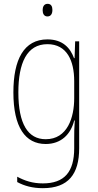

<svg xmlns="http://www.w3.org/2000/svg" viewBox="-20 -743 510 1004"><path d="M229 -723C209 -723 203 -706 203 -690C203 -672 210 -657 228 -657C246 -657 254 -671 254 -691C254 -707 249 -723 229 -723ZM228 -537C105 -537 50 -432 50 -260C50 -78 112 10 219 10C299 10 350 -40 368 -113H371C368 -72 368 -47 368 -14V32C368 156 317 216 204 216C150 216 109 202 70 181V209C107 229 150 241 204 241C338 241 394 167 394 32V-527H373L370 -439H367C348 -491 309 -537 228 -537ZM228 -512C331 -512 368 -424 368 -319V-229C368 -129 333 -15 219 -15C126 -15 76 -95 76 -260C76 -413 120 -512 228 -512Z"/></svg>

Font: Noto Sans Gurmukhi Condensed Thin
Style: Regular
Weight: 100
Width: 3
Designer: Jelle Bosma - Monotype Design Team
Foundry: Monotype Imaging Inc.
Version: Version 2.004